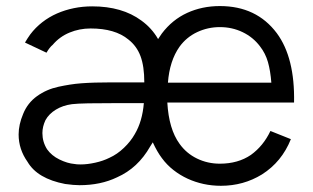

<svg xmlns="http://www.w3.org/2000/svg" viewBox="-20 -598 1034 634"><path d="M573 -123Q595.5 -91.5 630.5 -74.5Q665.5 -57.5 706 -57.5Q766 -57.5 808.5 -86.5Q849.5 -116 873 -165.5L940.5 -138.5Q910.5 -63.5 845 -22Q784 15.5 709.5 15.5Q680 15.5 652.2 9.5Q624.5 3.5 599.5 -8Q574.5 -19.5 552.8 -36.5Q531 -53.5 514.5 -76Q499 -96.5 484.5 -128L476 -114.5Q435.5 -43 366.5 -12.5Q312.5 13.5 242.5 13.5Q233 13.5 221.2 12.5Q209.5 11.5 195 9.5Q103.5 -8 71 -63.5Q41.5 -105 41.5 -154Q41.5 -186.5 56.5 -222Q71 -258 102.2 -280.5Q133.5 -303 173 -311.5Q191.5 -315.5 210.2 -318.5Q229 -321.5 249 -323Q288.5 -326 349 -326H456.5Q456.5 -379 444 -412.5Q431.5 -446 404 -467.5Q360 -504 279 -504Q242.5 -504 209.8 -490.5Q177 -477 154 -450Q144 -442 133.5 -424L62.5 -457.5Q66.5 -464.5 70.8 -471Q75 -477.5 80 -484.5Q97 -507 119.5 -524.5Q142 -542 168.2 -553.5Q194.5 -565 223.8 -571Q253 -577 284.5 -577Q383.5 -577 447 -530Q481.5 -505 502 -469L514.5 -487.5Q549 -533 598.2 -555.5Q647.5 -578 706 -578Q827 -578 894 -488.5Q954 -407.5 951 -259.5H532.5Q537.5 -171.5 573 -123ZM534.5 -325H876Q873 -364 864.8 -393Q856.5 -422 838.5 -445Q816 -475 781.2 -491.8Q746.5 -508.5 706 -508.5Q666.5 -508.5 631.2 -492Q596 -475.5 573 -444Q540 -397.5 534.5 -325ZM455 -257.5H371Q309.5 -257.5 271.5 -256.8Q233.5 -256 217.5 -254Q187.5 -250 164.5 -236Q141.5 -222 130 -201Q120 -179.5 120 -158.5Q120 -129.5 135.5 -105Q150.5 -84 176 -71.5Q202.5 -58.5 226 -56.5Q232.5 -55 246 -55Q268.5 -55 294.5 -60.8Q320.5 -66.5 341.5 -77Q367 -88.5 389.2 -109.8Q411.5 -131 425 -155Q450 -197 455 -257.5Z"/></svg>

Font: Russisch Sans
Style: Regular
Weight: 400
Designer: Michael Sharanda (font) & Cristiano Sobral (main changes)
Foundry: Michael Sharanda
Version: Version 2.00;October 25, 2020;FontCreator 13.0.0.2681 64-bit